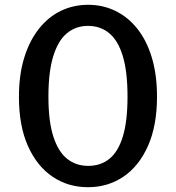

<svg xmlns="http://www.w3.org/2000/svg" viewBox="-20 -772 734 801"><path d="M348 -752Q409 -752 461.5 -726.5Q514 -701 553 -652Q592 -603 613.5 -531.5Q635 -460 635 -369Q635 -248 597.5 -163.5Q560 -79 495 -35Q430 9 347 9Q264 9 199 -35Q134 -79 96.5 -163Q59 -247 59 -368Q59 -460 81 -531Q103 -602 142 -651.5Q181 -701 233.5 -726.5Q286 -752 348 -752ZM348 -80Q400 -80 436.5 -109.5Q473 -139 492.5 -202.5Q512 -266 512 -369Q512 -474 492 -539Q472 -604 435 -634Q398 -664 347 -664Q297 -664 260 -634Q223 -604 202.5 -538.5Q182 -473 182 -369Q182 -266 202.5 -202.5Q223 -139 260 -109.5Q297 -80 348 -80Z"/></svg>

Font: Libre Franklin Thin Medium
Style: Regular
Weight: 500
Version: Version 3.000